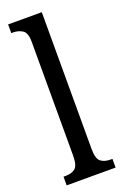

<svg xmlns="http://www.w3.org/2000/svg" viewBox="-148 -806 549 852"><g transform="rotate(-20 126.5 -380.0)"><path d="M11 0V-41H21Q50 -41 66.5 -54.5Q83 -68 83 -115V-651Q83 -695 63.5 -707Q44 -719 21 -719H11V-760H170V-115Q170 -68 187 -54.5Q204 -41 233 -41H242V0Z"/></g></svg>

Font: Noto Serif Khmer ExtraCondensed
Style: Regular
Weight: 400
Width: 2
Designer: Danh Hong and the Monotype Design Team
Foundry: Monotype Imaging Inc.
Version: Version 2.004; ttfautohint (v1.8.4.7-5d5b)